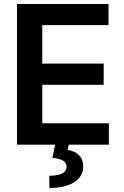

<svg xmlns="http://www.w3.org/2000/svg" viewBox="-20 -727 622 965"><path d="M65.4 -707H525.4V-600.6H192.4V-407.2H501V-300.8H192.4V-107.4H527.3V0H325.7L320.3 26.4Q355 31.7 376.7 52.7Q398.4 73.7 398.4 109.4Q398.4 142.1 378.7 166.5Q358.9 190.9 320.6 204.3Q282.2 217.8 228.5 217.8L227.5 156.2Q313 156.2 314.5 112.3Q314.5 91.3 297.6 80.8Q280.8 70.3 243.2 66.4L257.3 0H65.4Z"/></svg>

Font: Pretendard JP SemiBold
Style: Regular
Weight: 600
Designer: Base glyphs from Inter by Rasmus Andersson; Hangeul glyphs from Noto Sans CJK(Source Han Sans) by Jang Soo-young and Kan
Foundry: Kil Hyung-jin
Version: Version 1.309